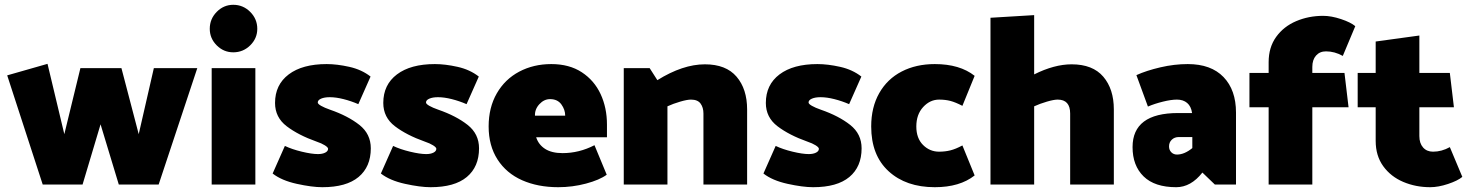

<svg xmlns="http://www.w3.org/2000/svg" viewBox="-20 -769 6123 800"><path d="M621 -485 558 -210 486 -485H315L248 -210L178 -503L10 -455L158 0H324L399 -251L475 0H641L802 -485Z M1052 -649Q1052 -690 1022.5 -719.5Q993 -749 952 -749Q912 -749 883 -719.5Q854 -690 854 -649Q854 -609 883 -580Q912 -551 952 -551Q993 -551 1022.5 -580Q1052 -609 1052 -649ZM862 -485V0H1044V-485Z M1323 11Q1423 11 1474 -31.5Q1525 -74 1525 -151Q1525 -211 1477.5 -248.5Q1430 -286 1355 -312Q1332 -320 1318 -328Q1304 -336 1304 -342Q1304 -352 1318 -358Q1332 -364 1354 -364Q1380 -364 1411.5 -356Q1443 -348 1473 -335L1524 -450Q1487 -479 1435.5 -490.5Q1384 -502 1341 -502Q1240 -502 1183 -459Q1126 -416 1126 -340Q1126 -280 1174.5 -243Q1223 -206 1299 -179Q1320 -172 1333.5 -163.5Q1347 -155 1347 -149Q1347 -139 1335 -133Q1323 -127 1305 -127Q1279 -127 1237.5 -137Q1196 -147 1167 -161L1116 -46Q1153 -17 1216.5 -3Q1280 11 1323 11Z M1774 11Q1874 11 1925 -31.5Q1976 -74 1976 -151Q1976 -211 1928.5 -248.5Q1881 -286 1806 -312Q1783 -320 1769 -328Q1755 -336 1755 -342Q1755 -352 1769 -358Q1783 -364 1805 -364Q1831 -364 1862.5 -356Q1894 -348 1924 -335L1975 -450Q1938 -479 1886.5 -490.5Q1835 -502 1792 -502Q1691 -502 1634 -459Q1577 -416 1577 -340Q1577 -280 1625.5 -243Q1674 -206 1750 -179Q1771 -172 1784.5 -163.5Q1798 -155 1798 -149Q1798 -139 1786 -133Q1774 -127 1756 -127Q1730 -127 1688.5 -137Q1647 -147 1618 -161L1567 -46Q1604 -17 1667.5 -3Q1731 11 1774 11Z M2277 -502Q2203 -502 2143.5 -470.5Q2084 -439 2050 -380Q2016 -321 2016 -242Q2016 -162 2053 -104.5Q2090 -47 2155.5 -18Q2221 11 2306 11Q2365 11 2421.5 -4Q2478 -19 2508 -41L2457 -164Q2393 -131 2324 -131Q2279 -131 2251.5 -148.5Q2224 -166 2214 -197H2509V-250Q2509 -320 2482.5 -377Q2456 -434 2404 -468Q2352 -502 2277 -502ZM2272 -356Q2303 -356 2319 -334Q2335 -312 2335 -287H2209Q2208 -314 2227.5 -335Q2247 -356 2272 -356Z M2859 -354Q2887 -354 2899 -337.5Q2911 -321 2911 -296V0H3093V-313Q3093 -398 3049 -449.5Q3005 -501 2917 -501Q2825 -501 2719 -435L2687 -485H2579V0H2761V-326Q2785 -337 2814 -345.5Q2843 -354 2859 -354Z M3368 11Q3468 11 3519 -31.5Q3570 -74 3570 -151Q3570 -211 3522.5 -248.5Q3475 -286 3400 -312Q3377 -320 3363 -328Q3349 -336 3349 -342Q3349 -352 3363 -358Q3377 -364 3399 -364Q3425 -364 3456.5 -356Q3488 -348 3518 -335L3569 -450Q3532 -479 3480.5 -490.5Q3429 -502 3386 -502Q3285 -502 3228 -459Q3171 -416 3171 -340Q3171 -280 3219.5 -243Q3268 -206 3344 -179Q3365 -172 3378.5 -163.5Q3392 -155 3392 -149Q3392 -139 3380 -133Q3368 -127 3350 -127Q3324 -127 3282.5 -137Q3241 -147 3212 -161L3161 -46Q3198 -17 3261.5 -3Q3325 11 3368 11Z M3875 -502Q3797 -502 3737 -471Q3677 -440 3643.5 -381Q3610 -322 3610 -242Q3610 -122 3682.5 -55.5Q3755 11 3875 11Q3979 11 4041 -38L3990 -163Q3962 -148 3940 -142.5Q3918 -137 3893 -137Q3854 -137 3826 -165Q3798 -193 3798 -242Q3798 -292 3826.5 -323Q3855 -354 3893 -354Q3919 -354 3940 -348.5Q3961 -343 3990 -328L4041 -453Q3979 -502 3875 -502Z M4621 -313V0H4439V-296Q4439 -354 4387 -354Q4371 -354 4342 -345.5Q4313 -337 4289 -326V0H4107V-695L4289 -706V-459Q4373 -501 4445 -501Q4533 -501 4577 -449.5Q4621 -398 4621 -313Z M4884 -354Q4910 -354 4926.5 -340Q4943 -326 4947 -298H4889Q4699 -298 4699 -156Q4699 -79 4745 -34Q4791 11 4881 11Q4942 11 4990 -50L5042 0H5130V-300Q5130 -394 5078 -448Q5026 -502 4929 -502Q4873 -502 4815 -488.5Q4757 -475 4715 -456L4763 -325Q4791 -337 4825.5 -345.5Q4860 -354 4884 -354ZM4892 -198H4948V-152Q4915 -125 4884 -125Q4870 -125 4860.5 -134.5Q4851 -144 4851 -159Q4851 -176 4862.5 -187Q4874 -198 4892 -198Z M5266 0H5448V-322H5599L5582 -465H5448V-490Q5448 -520 5463.5 -537.5Q5479 -555 5505 -555Q5541 -555 5575 -536L5627 -660Q5608 -676 5567.5 -689.5Q5527 -703 5493 -703Q5433 -703 5381 -681Q5329 -659 5297.5 -615.5Q5266 -572 5266 -510V-465H5186V-322H5266Z M5894 -621 5712 -596V-465H5637V-322H5712V-182Q5712 -120 5743.5 -76.5Q5775 -33 5827 -11Q5879 11 5939 11Q5973 11 6013.5 -2.5Q6054 -16 6073 -32L6021 -156Q5987 -137 5951 -137Q5925 -137 5909.5 -154.5Q5894 -172 5894 -202V-322H6038L6021 -465H5894Z"/></svg>

Font: Catamaran
Style: Regular
Weight: 900
Designer: Pria Ravichandran
Version: Version 1.001;PS 001.000;hotconv 1.0.70;makeotf.lib2.5.58329